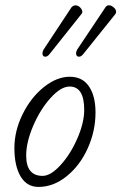

<svg xmlns="http://www.w3.org/2000/svg" viewBox="-20 -715 472 748"><path d="M171.9 -502.9Q164.1 -493.7 155.8 -494.1Q147.5 -494.6 145.8 -502.7Q144 -510.7 149.9 -522L258.8 -687Q268.1 -696.3 279.1 -693.6Q290 -690.9 297.1 -679.9Q304.2 -668.9 297.9 -661.1ZM303.2 -502.9Q295.4 -493.7 287.1 -494.1Q278.8 -494.6 276.9 -502.7Q274.9 -510.7 280.8 -522L391.1 -687Q395.5 -693.4 402.1 -694.3Q408.7 -695.3 414.8 -691.9Q420.9 -688.5 426 -683.3Q431.2 -678.2 432.1 -672.1Q433.1 -666 430.2 -661.1ZM129.9 13.2Q84.5 13.2 60.3 -27.6Q36.1 -68.4 36.1 -138.2Q36.1 -205.1 68.1 -270Q100.1 -335 150.6 -375.5Q201.2 -416 252 -416Q300.8 -416 326.4 -378.7Q352.1 -341.3 352.1 -276.9Q352.1 -204.6 322 -137.7Q292 -70.8 240.2 -28.8Q188.5 13.2 129.9 13.2ZM146 -29.8Q177.7 -29.8 216.3 -72.3Q254.9 -114.7 281.5 -176Q308.1 -237.3 308.1 -287.1Q308.1 -377.9 251 -377.9Q217.3 -377.9 177 -333.3Q136.7 -288.6 109.4 -224.9Q82 -161.1 82 -108.9Q82 -29.8 146 -29.8Z"/></svg>

Font: Junicode SmCond Light
Style: Italic
Weight: 300
Width: 4
Italic angle: -11°
Designer: Peter S. Baker
Version: Version 2.206